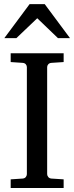

<svg xmlns="http://www.w3.org/2000/svg" viewBox="-20 -936 370 956"><path d="M33.2 0V-43L92.8 -46.9Q103.5 -47.9 108.6 -54.7Q113.8 -61.5 113.8 -68.8V-602.1Q113.8 -609.4 108.6 -615.7Q103.5 -622.1 92.8 -623L33.2 -627V-670.9H296.9V-627L235.8 -623Q225.6 -622.1 220.2 -615.7Q214.8 -609.4 214.8 -602.1V-68.8Q214.8 -61.5 220.2 -54.7Q225.6 -47.9 235.8 -46.9L296.9 -43V0ZM268.6 -746.1 165.5 -845.2 61.5 -746.1H1.5L127.4 -915.5H202.6L328.6 -746.1Z"/></svg>

Font: BabelStone Ogham
Style: Regular
Weight: 400
Designer: Andrew West
Foundry: BabelStone
Version: Version 2.02 March 14, 2022